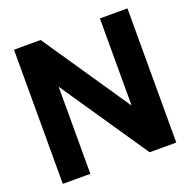

<svg xmlns="http://www.w3.org/2000/svg" viewBox="-128 -848 963 972"><g transform="rotate(-20 353.5 -361.5)"><path d="M191.4 -722.7 510.7 -253.4V-722.7H659.2V0H515.6L196.3 -469.2V0H47.9V-722.7Z"/></g></svg>

Font: Giphurs
Style: Bold
Weight: 700
Version: Version 0.920; ttfautohint (v1.8.4.7-5d5b)